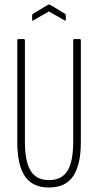

<svg xmlns="http://www.w3.org/2000/svg" viewBox="-20 -829 437 855"><path d="M198 6Q125 6 91 -44Q57 -94 57 -196V-650Q57 -655 61 -655H86Q91 -655 91 -650V-197Q91 -110 116.5 -68.5Q142 -27 198 -27Q255 -27 280.5 -68.5Q306 -110 306 -197V-650Q306 -655 310 -655H335Q340 -655 340 -650V-196Q340 -94 305.5 -44Q271 6 198 6ZM128 -738Q123 -735 123 -739V-760Q123 -765 126 -767L194 -808Q198 -810 202 -808L271 -767Q273 -765 273 -760V-739Q273 -735 268 -738L198 -778Z"/></svg>

Font: Sofia Sans Extra Condensed ExtraLight
Style: Regular
Weight: 250
Designer: Botio Nikoltchev, Ani Petrova
Foundry: lettersoup
Version: Version 4.101